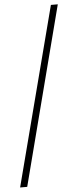

<svg xmlns="http://www.w3.org/2000/svg" viewBox="-60 -791 382 944"><g transform="rotate(-5 131.5 -319.5)"><path d="M0 121 229 -760H263L35 121Z"/></g></svg>

Font: Noto Serif SemiCondensed ExtraLight
Style: Regular
Weight: 200
Width: 4
Designer: Monotype Design Team
Foundry: Monotype Imaging Inc.
Version: Version 2.014